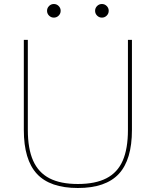

<svg xmlns="http://www.w3.org/2000/svg" viewBox="-20 -929 778 959"><path d="M369 10Q230 10 164.5 -60.5Q99 -131 99 -280V-730H119V-280Q119 -186 145.5 -126.5Q172 -67 227 -38.5Q282 -10 369 -10Q456 -10 511.5 -38.5Q567 -67 593 -126.5Q619 -186 619 -280V-730H639V-280Q639 -131 573.5 -60.5Q508 10 369 10ZM249 -841Q235 -841 225 -851Q215 -861 215 -875Q215 -889 225 -899Q235 -909 249 -909Q263 -909 273 -899Q283 -889 283 -875Q283 -861 273 -851Q263 -841 249 -841ZM489 -841Q475 -841 465 -851Q455 -861 455 -875Q455 -889 465 -899Q475 -909 489 -909Q503 -909 513 -899Q523 -889 523 -875Q523 -861 513 -851Q503 -841 489 -841Z"/></svg>

Font: M PLUS 2 Thin
Style: Regular
Weight: 100
Designer: Coji Morishita
Foundry: UNDERFOREST DESIGN
Version: Version 1.001